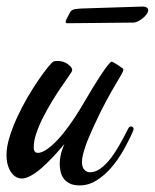

<svg xmlns="http://www.w3.org/2000/svg" viewBox="-54 -562 472 585"><path d="M351.1 -162.1Q338.4 -132.8 321.5 -103.3Q304.7 -73.7 284.2 -50.3Q263.7 -26.9 239.7 -12Q215.8 2.9 189 2.9Q168.9 2.9 157 -3.7Q145 -10.3 138.7 -20Q132.3 -29.8 130.1 -41.7Q127.9 -53.7 127.9 -64Q127.9 -75.2 131.1 -90.1Q134.3 -105 142.1 -123Q125 -102.5 107.4 -83.7Q89.8 -64.9 73 -50.3Q56.2 -35.6 40.5 -26.9Q24.9 -18.1 12.2 -18.1Q4.4 -18.1 -3.9 -22.2Q-12.2 -26.4 -18.8 -35.2Q-25.4 -43.9 -29.8 -57.6Q-34.2 -71.3 -34.2 -89.8Q-34.2 -114.3 -24.9 -144.5Q-15.6 -174.8 -1.2 -205.8Q13.2 -236.8 30.5 -266.4Q47.9 -295.9 64 -319.3Q80.1 -342.8 92.5 -357.9Q105 -373 109.9 -375Q110.8 -375.5 114.7 -376Q118.7 -376.5 124.5 -376.2Q130.4 -376 137.5 -374Q144.5 -372.1 151.9 -367.2Q158.2 -362.3 160.6 -359.9Q163.1 -357.4 164.1 -355Q166.5 -350.6 165.8 -347.7Q165 -344.7 164.1 -342.8Q162.6 -339.8 153.6 -327.1Q144.5 -314.5 131.6 -295.4Q118.7 -276.4 104.2 -252.7Q89.8 -229 77.4 -204.6Q64.9 -180.2 56.9 -156.5Q48.8 -132.8 48.8 -113.8Q48.8 -104 52.2 -100.1Q55.7 -96.2 61 -96.2Q73.2 -96.2 89.1 -107.2Q105 -118.2 122.1 -136.5Q139.2 -154.8 156.2 -178.5Q173.3 -202.1 189 -228Q233.9 -304.7 257.3 -339.4Q280.8 -374 286.1 -374Q288.1 -374 293.7 -370.8Q299.3 -367.7 305.7 -363.5Q312 -359.4 316.9 -355.7Q321.8 -352.1 321.8 -351.1Q321.8 -345.2 315.7 -334.7Q309.6 -324.2 297.9 -304.4Q286.1 -284.7 269.3 -253.7Q252.4 -222.7 231 -175.8Q224.6 -161.6 218.3 -147Q211.9 -132.3 207 -118.4Q202.1 -104.5 199 -91.8Q195.8 -79.1 195.8 -68.8Q195.8 -51.8 203.4 -44.4Q210.9 -37.1 219.2 -37.1Q237.3 -37.1 253.2 -49.1Q269 -61 283.4 -79.8Q297.9 -98.6 311 -122.1Q324.2 -145.5 335.9 -168.9Q339.8 -176.8 345.2 -176.8Q348.1 -176.8 350.6 -174.8Q353 -172.9 353 -168.9Q353 -167.5 352.5 -166Q352.1 -164.6 351.1 -162.1ZM379.4 -542Q389.2 -542 393.3 -538.8Q397.5 -535.6 397.5 -531.2Q397.5 -525.4 392.6 -518.6Q387.7 -511.7 380.6 -506.1Q373.5 -500.5 366 -496.8Q358.4 -493.2 353 -493.2L151.4 -491.2Q146 -491.2 146 -496.1Q146 -497.6 148.4 -503.2Q150.9 -508.8 159.2 -523.9Q161.1 -528.3 165.3 -530.8Q169.4 -533.2 174.6 -534.2Q179.7 -535.2 185.1 -535.4Q190.4 -535.6 195.3 -536.1Z"/></svg>

Font: Mervale Script
Style: Regular
Weight: 400
Designer: Astigmatic (AOETI)
Foundry: Astigmatic (AOETI)
Version: Version 1.000